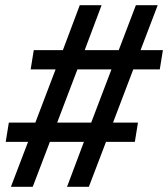

<svg xmlns="http://www.w3.org/2000/svg" viewBox="-20 -737 647 739"><path d="M22 -18 88 -191H2L14 -265H116L194 -470H98L110 -544H222L287 -717H371L306 -544H437L503 -717H587L521 -544H607L595 -470H493L415 -265H511L499 -191H388L322 -18H238L303 -191H172L106 -18ZM331 -265 409 -470H278L200 -265Z"/></svg>

Font: Iosevka SS04 Extended
Style: Italic
Weight: 400
Width: 7
Italic angle: -9°
Monospace: yes
Designer: Belleve Invis
Foundry: Belleve Invis
Version: Version 19.0.0; ttfautohint (v1.8.4)